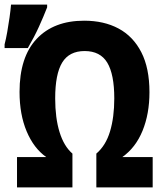

<svg xmlns="http://www.w3.org/2000/svg" viewBox="-69 -815 689 835"><path d="M5 0V-132H132Q78 -170 47 -243.5Q16 -317 16 -415Q16 -567 90.5 -646Q165 -725 297 -725Q383 -725 446.5 -691Q510 -657 545.5 -588Q581 -519 581 -414Q581 -320 551 -246.5Q521 -173 463 -132H595V0H350V-147Q391 -182 409.5 -243.5Q428 -305 428 -387Q428 -492 397.5 -542.5Q367 -593 299 -593Q232 -593 201.5 -543Q171 -493 171 -387Q171 -302 190 -240.5Q209 -179 246 -147V0ZM-49 -622Q-43 -645 -37.5 -676Q-32 -707 -27.5 -739Q-23 -771 -21 -795H136V-783Q120 -742 100 -698Q80 -654 52 -606H-49Z"/></svg>

Font: Noto Sans Mono Black
Style: Regular
Weight: 900
Designer: Monotype Design Team
Foundry: Monotype Imaging Inc.
Version: Version 2.014